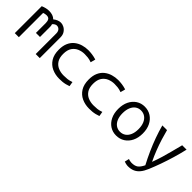

<svg xmlns="http://www.w3.org/2000/svg" viewBox="128 -1444 2545 2545"><g transform="rotate(45 1400.0 -171.5)"><path d="M50 0V-505Q80 -518 108.5 -524.5Q137 -531 165 -531Q200 -531 230 -521Q260 -511 281 -489Q307 -510 333 -520.5Q359 -531 385 -531Q414 -531 444.5 -515Q475 -499 496.5 -467Q518 -435 518 -387V0H442V-387Q442 -410 433.5 -428Q425 -446 409.5 -456Q394 -466 374 -466Q360 -466 344.5 -457.5Q329 -449 315 -432Q319 -422 320.5 -411Q322 -400 322 -389V-200H246V-386Q246 -421 232.5 -443.5Q219 -466 180 -466Q169 -466 155.5 -463Q142 -460 126 -455V0Z M893 12Q817 12 754.5 -17Q692 -46 654.5 -105.5Q617 -165 617 -258Q617 -332 640.5 -384Q664 -436 704.5 -468Q745 -500 795.5 -515Q846 -530 899 -530Q934 -530 971.5 -525Q1009 -520 1052 -507L1034 -438Q993 -453 961 -456Q929 -459 901 -459Q851 -459 804.5 -440Q758 -421 728 -377.5Q698 -334 698 -258Q698 -187 726 -143.5Q754 -100 801 -80Q848 -60 905 -60Q942 -60 974.5 -63.5Q1007 -67 1049 -82L1060 -16Q1033 -6 1006 0.5Q979 7 951 9.5Q923 12 893 12Z M1453 12Q1377 12 1314.5 -17Q1252 -46 1214.5 -105.5Q1177 -165 1177 -258Q1177 -332 1200.5 -384Q1224 -436 1264.5 -468Q1305 -500 1355.5 -515Q1406 -530 1459 -530Q1494 -530 1531.5 -525Q1569 -520 1612 -507L1594 -438Q1553 -453 1521 -456Q1489 -459 1461 -459Q1411 -459 1364.5 -440Q1318 -421 1288 -377.5Q1258 -334 1258 -258Q1258 -187 1286 -143.5Q1314 -100 1361 -80Q1408 -60 1465 -60Q1502 -60 1534.5 -63.5Q1567 -67 1609 -82L1620 -16Q1593 -6 1566 0.5Q1539 7 1511 9.5Q1483 12 1453 12Z M1958 11Q1892 11 1840.5 -22.5Q1789 -56 1759 -116.5Q1729 -177 1729 -259Q1729 -341 1758.5 -401.5Q1788 -462 1840 -496Q1892 -530 1958 -530Q2026 -530 2078.5 -496Q2131 -462 2161 -401.5Q2191 -341 2191 -259Q2191 -177 2161 -116.5Q2131 -56 2078.5 -22.5Q2026 11 1958 11ZM1959 -61Q2004 -61 2038 -84.5Q2072 -108 2091 -152.5Q2110 -197 2110 -259Q2110 -321 2091 -366Q2072 -411 2037.5 -435Q2003 -459 1958 -459Q1914 -459 1880.5 -435Q1847 -411 1828.5 -366Q1810 -321 1810 -259Q1810 -197 1829 -152.5Q1848 -108 1882 -84.5Q1916 -61 1959 -61Z M2357 188Q2341 188 2316.5 182.5Q2292 177 2285 173L2300 110Q2307 114 2325.5 118Q2344 122 2359 122Q2418 122 2450.5 98.5Q2483 75 2512 15Q2468 -68 2427.5 -158Q2387 -248 2354 -339.5Q2321 -431 2298 -518H2386Q2401 -458 2424 -383.5Q2447 -309 2477.5 -230.5Q2508 -152 2543 -80Q2571 -155 2591 -222.5Q2611 -290 2629.5 -361.5Q2648 -433 2670 -518H2752Q2730 -422 2702 -328Q2674 -234 2643 -147Q2612 -60 2580 16Q2555 76 2524 114Q2493 152 2452.5 170Q2412 188 2357 188Z"/></g></svg>

Font: Ubuntu Sans Mono
Style: Regular
Weight: 400
Monospace: yes
Designer: Dalton Maag Ltd
Foundry: Dalton Maag Ltd
Version: Version 1.006